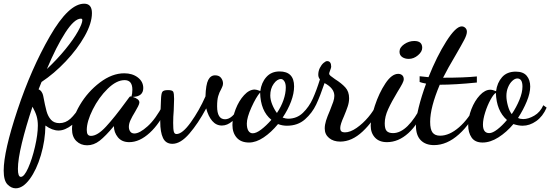

<svg xmlns="http://www.w3.org/2000/svg" viewBox="-86 -740 2981 1040"><path d="M-66 184Q-66 80 8.5 -144Q83 -368 184.5 -544Q286 -720 370 -720Q412 -720 412 -669Q412 -614 372.5 -544Q333 -474 270 -407.5Q207 -341 139 -296L123 -256Q133 -252 139.5 -242Q146 -232 148 -221Q158 -167 166 -138Q174 -109 190.5 -91Q207 -73 236 -73Q269 -73 295.5 -97Q322 -121 353 -172L375 -156Q345 -95 305.5 -64Q266 -33 231 -33Q197 -33 160 -60Q159 21 135.5 100.5Q112 180 75 230Q38 280 -1 280Q-25 280 -45.5 259Q-66 238 -66 184ZM360 -631Q360 -639 352 -639Q317 -639 268 -563.5Q219 -488 168 -366Q225 -420 269 -474Q313 -528 336.5 -570.5Q360 -613 360 -631ZM119 -60Q119 -88 112.5 -110.5Q106 -133 90 -162Q54 -54 32.5 35Q11 124 11 175Q11 218 27 218Q45 218 66.5 170Q88 122 103.5 55Q119 -12 119 -60Z M304 -41Q304 -99 346.5 -171Q389 -243 455 -293Q521 -343 587 -343Q631 -343 660.5 -320.5Q690 -298 690 -263Q690 -217 633 -215Q669 -204 669 -185Q669 -178 662 -164Q655 -150 646 -135Q630 -109 621 -89.5Q612 -70 612 -53Q612 -38 619.5 -27.5Q627 -17 642 -17Q670 -17 713.5 -56Q757 -95 798 -173L817 -154Q780 -71 725 -20.5Q670 30 614 30Q574 30 552.5 3.5Q531 -23 531 -57Q486 -3 454 22Q422 47 386 47Q351 47 327.5 24Q304 1 304 -41ZM594 -186 614 -213Q617 -218 622 -218L626 -217Q631 -233 631 -254Q631 -306 589 -306Q545 -306 497 -259Q449 -212 416.5 -147Q384 -82 384 -36Q384 -19 389.5 -11.5Q395 -4 407 -4Q442 -4 488.5 -54.5Q535 -105 594 -186Z M782 -81Q782 -109 786 -200Q787 -232 793 -242Q799 -252 824 -252Q847 -252 852 -243.5Q857 -235 857 -204Q857 -185 855 -141Q852 -108 852 -74Q852 -40 855.5 -27Q859 -14 870 -14Q902 -14 947.5 -77.5Q993 -141 1027 -218Q1029 -282 1042 -307Q1055 -332 1079 -332Q1101 -332 1111.5 -318Q1122 -304 1122 -288Q1122 -278 1117.5 -269Q1113 -260 1112 -257Q1102 -240 1096 -219.5Q1090 -199 1090 -164Q1090 -94 1133 -94Q1153 -94 1172 -111Q1191 -128 1211 -168L1222 -159Q1200 -107 1172.5 -83.5Q1145 -60 1116 -60Q1085 -60 1063.5 -85Q1042 -110 1031 -153Q987 -71 939.5 -16Q892 39 848 39Q812 39 797 7.5Q782 -24 782 -81Z M1173 -63Q1173 -104 1190.5 -149Q1208 -194 1236 -224.5Q1264 -255 1294 -255Q1303 -255 1324 -247Q1330 -293 1357 -323Q1384 -353 1428 -353Q1507 -353 1507 -272Q1507 -234 1490.5 -190Q1474 -146 1445 -103Q1463 -97 1474 -97Q1522 -97 1555 -129Q1588 -161 1608 -205Q1628 -249 1647 -310Q1638 -321 1638 -335Q1638 -355 1646.5 -372Q1655 -389 1666.5 -399Q1678 -409 1686 -409Q1708 -409 1708 -378Q1708 -374 1702.5 -359.5Q1697 -345 1697 -342Q1697 -335 1704.5 -329Q1712 -323 1729 -311Q1764 -289 1784.5 -266.5Q1805 -244 1805 -208Q1805 -186 1797.5 -163.5Q1790 -141 1777 -110Q1757 -66 1757 -47Q1757 -33 1763.5 -28Q1770 -23 1782 -23Q1811 -23 1845.5 -47Q1880 -71 1909 -105.5Q1938 -140 1951 -170L1971 -156Q1937 -83 1878.5 -28Q1820 27 1757 27Q1720 27 1696.5 7.5Q1673 -12 1673 -44Q1673 -64 1680 -86.5Q1687 -109 1701 -141Q1713 -171 1719 -188.5Q1725 -206 1725 -221Q1725 -262 1672 -290Q1648 -219 1626.5 -173.5Q1605 -128 1566 -93.5Q1527 -59 1468 -59Q1443 -59 1420 -68Q1383 -23 1342 4.5Q1301 32 1263 32Q1219 32 1196 5.5Q1173 -21 1173 -63ZM1462 -266Q1462 -288 1454 -300Q1446 -312 1436 -312Q1415 -312 1396.5 -286Q1378 -260 1378 -223Q1378 -200 1388.5 -174Q1399 -148 1414 -128Q1437 -162 1449.5 -198Q1462 -234 1462 -266ZM1384 -91Q1325 -139 1323 -239Q1301 -214 1276 -158.5Q1251 -103 1251 -71Q1251 -45 1259.5 -31.5Q1268 -18 1283 -18Q1302 -18 1329 -38.5Q1356 -59 1384 -91Z M2078 -460Q2078 -483 2103.5 -500.5Q2129 -518 2158 -518Q2201 -518 2201 -481Q2201 -460 2178 -440.5Q2155 -421 2128 -421Q2107 -421 2092.5 -431Q2078 -441 2078 -460ZM1922 -59Q1922 -99 1944.5 -167.5Q1967 -236 2001.5 -288Q2036 -340 2071 -340Q2084 -340 2092.5 -332.5Q2101 -325 2101 -311Q2101 -302 2093 -286.5Q2085 -271 2067 -242Q2035 -189 2016.5 -148.5Q1998 -108 1998 -72Q1998 -41 2009 -30Q2020 -19 2043 -19Q2122 -19 2200 -172L2215 -156Q2180 -68 2126 -19Q2072 30 2010 30Q1968 30 1945 5Q1922 -20 1922 -59Z M2167 -59Q2167 -98 2182 -158.5Q2197 -219 2222 -287Q2196 -292 2187 -296V-327Q2211 -324 2235 -322Q2280 -435 2331.5 -516Q2383 -597 2415 -597Q2426 -597 2434.5 -589Q2443 -581 2443 -568Q2443 -552 2429 -525Q2415 -498 2383 -443Q2339 -369 2314 -319Q2429 -319 2497 -326V-293Q2379 -281 2296 -281Q2244 -158 2244 -80Q2244 -39 2257 -22Q2270 -5 2298 -5Q2348 -5 2400.5 -50.5Q2453 -96 2492 -174L2506 -164Q2465 -71 2400 -12.5Q2335 46 2265 46Q2219 46 2193 19.5Q2167 -7 2167 -59Z M2450 -62Q2450 -104 2467.5 -149Q2485 -194 2513 -224Q2541 -254 2570 -254Q2582 -254 2601 -246Q2607 -292 2633.5 -322Q2660 -352 2708 -352Q2748 -352 2767 -329.5Q2786 -307 2786 -271Q2786 -236 2767.5 -191Q2749 -146 2720 -101Q2732 -95 2748 -95Q2776 -95 2808 -113.5Q2840 -132 2857 -170L2875 -157Q2854 -109 2818.5 -84Q2783 -59 2745 -59Q2722 -59 2695 -68Q2658 -24 2614 4Q2570 32 2528 32Q2487 32 2468.5 5Q2450 -22 2450 -62ZM2744 -271Q2744 -315 2716 -315Q2703 -315 2689 -302Q2675 -289 2666 -267.5Q2657 -246 2657 -220Q2657 -197 2665 -167.5Q2673 -138 2686 -122Q2711 -159 2727.5 -199Q2744 -239 2744 -271ZM2660 -90Q2603 -140 2600 -237Q2588 -231 2571 -200Q2554 -169 2542 -131Q2530 -93 2530 -65Q2530 -19 2564 -19Q2582 -19 2608 -39Q2634 -59 2660 -90Z"/></svg>

Font: Dancing Script
Style: Bold
Weight: 700
Designer: Pablo Impallari
Foundry: Pablo Impallari
Version: Version 2.000